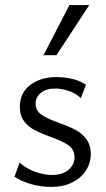

<svg xmlns="http://www.w3.org/2000/svg" viewBox="-20 -726 418 755"><path d="M37 -31 57 -87Q80 -65 115.5 -51.5Q151 -38 185 -38Q225 -38 249 -58Q273 -78 273 -107Q273 -138 249.5 -154.5Q226 -171 178 -188Q138 -203 115 -215Q92 -227 75 -249Q58 -271 58 -306Q58 -361 99 -392Q140 -423 202 -423Q234 -423 265 -415.5Q296 -408 318 -393L298 -340Q280 -358 251.5 -368Q223 -378 198 -378Q162 -378 141 -361Q120 -344 120 -319Q120 -291 143 -275Q166 -259 212 -243Q253 -228 277.5 -215Q302 -202 319.5 -179Q337 -156 337 -120Q337 -85 318 -55.5Q299 -26 264 -8.5Q229 9 182 9Q139 9 100.5 -2.5Q62 -14 37 -31ZM253 -706H331L202 -509H151Z"/></svg>

Font: LXGW Bright GB
Style: Regular
Weight: 400
Designer: Christian Thalmann (Catharsis Fonts)
Foundry: LXGW / Christian Thalmann (Catharsis Fonts) / Fontworks Inc.
Version: Version 5.510